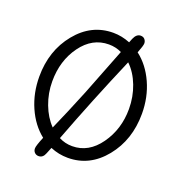

<svg xmlns="http://www.w3.org/2000/svg" viewBox="-151 -933 1058 1125"><g transform="rotate(20 377.5 -370.0)"><path d="M698 -376Q698 -213 605.5 -99Q513 15 377 15Q320 15 268 -7Q264 1 252 32.5Q240 64 213 64Q198 64 188 54Q178 44 178 28Q178 12 202 -46Q135 -99 96.5 -186.5Q58 -274 58 -376Q58 -538 150.5 -651.5Q243 -765 379 -765Q432 -765 484 -744L494 -769Q509 -804 535 -804Q552 -804 561 -793Q570 -782 570 -768Q570 -754 551 -706Q619 -654 658.5 -566.5Q698 -479 698 -376ZM519 -632Q396 -345 295 -78Q333 -58 378 -58Q480 -58 548.5 -154Q617 -250 617 -376Q617 -452 591 -520Q565 -588 519 -632ZM344 -382 458 -674Q421 -692 378 -692Q275 -692 207 -598.5Q139 -505 139 -376Q139 -302 164.5 -234.5Q190 -167 234 -122Q282 -230 344 -382Z"/></g></svg>

Font: Delius
Style: Regular
Weight: 400
Designer: Natalia Raices
Foundry: Natalia Raices
Version: Version 1.001